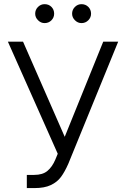

<svg xmlns="http://www.w3.org/2000/svg" viewBox="-20 -911 617 940"><path d="M111.3 -54.7H147.5Q188.5 -54.7 211.9 -74Q235.4 -93.3 251 -129.9L262.7 -158.2L18.6 -707H92.8L296.9 -241.2L485.4 -707H558.6L314.5 -109.4Q296.9 -69.3 278.3 -44.4Q259.8 -19.5 228.8 -4.9Q197.8 9.8 149.4 9.8H111.3ZM152.3 -843.8Q152.3 -863.3 166 -877Q179.7 -890.6 198.2 -890.6Q218.8 -890.6 231.9 -877.2Q245.1 -863.8 245.1 -843.8Q245.1 -825.2 231.7 -811.5Q218.3 -797.9 198.2 -797.9Q180.2 -797.9 166.3 -811.8Q152.3 -825.7 152.3 -843.8ZM333 -843.8Q333 -863.3 346.7 -877Q360.4 -890.6 378.9 -890.6Q398.9 -890.6 412.4 -877.2Q425.8 -863.8 425.8 -843.8Q425.8 -825.2 412.1 -811.5Q398.4 -797.9 378.9 -797.9Q360.8 -797.9 346.9 -811.8Q333 -825.7 333 -843.8Z"/></svg>

Font: Pretendard GOV Light
Style: Regular
Weight: 300
Designer: Base glyphs from Inter by Rasmus Andersson; Hangeul glyphs from Noto Sans CJK(Source Han Sans) by Jang Soo-young and Kan
Foundry: Kil Hyung-jin
Version: Version 1.309